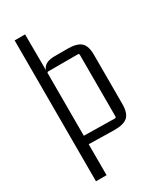

<svg xmlns="http://www.w3.org/2000/svg" viewBox="-214 -753 863 1021"><g transform="rotate(-30 217.0 -242.5)"><path d="M124 190H59V-675H123L124 -455Q138 -496 201 -496H280Q337 -496 361.5 -474.5Q386 -453 386 -399V-96Q386 -40 361 -18Q336 4 276 3L124 0ZM124 -435V-52L313 -49Q321 -49 321 -58V-435Q321 -443 313 -443H132Q124 -443 124 -435Z"/></g></svg>

Font: Gemunu Libre Light
Style: Regular
Weight: 300
Designer: Puspanada Ekanayake, Sola Matas, Pathum Egodawatta, Kosala Senevirathne
Foundry: mooniak
Version: Version 1.100